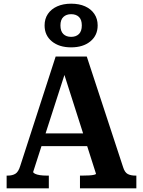

<svg xmlns="http://www.w3.org/2000/svg" viewBox="-20 -1022 776 1042"><path d="M190 -298H468L476 -229H181ZM315 -661 337 -638 160 -89Q160 -84 170 -79Q180 -74 196.5 -71.5Q213 -69 234 -69H245V0H16V-69H22Q47 -69 63.5 -79Q80 -89 90 -122L282 -715H451L648 -115Q657 -86 673.5 -77.5Q690 -69 715 -69H720V0H414V-69H427Q448 -69 464.5 -70Q481 -71 491 -73.5Q501 -76 501 -79ZM308 -884Q308 -853 323.5 -837.5Q339 -822 366 -822Q393 -822 408.5 -837.5Q424 -853 424 -884Q424 -915 408.5 -930Q393 -945 366 -945Q340 -945 324 -930Q308 -915 308 -884ZM510 -884Q510 -830 470.5 -797.5Q431 -765 366 -765Q301 -765 261.5 -797.5Q222 -830 222 -884Q222 -920 240 -946.5Q258 -973 290.5 -987.5Q323 -1002 366 -1002Q410 -1002 442 -987.5Q474 -973 492 -946.5Q510 -920 510 -884Z"/></svg>

Font: Roboto Serif SemiBold
Style: Regular
Weight: 600
Designer: Greg Gazdowicz
Foundry: Commercial Type
Version: Version 1.008